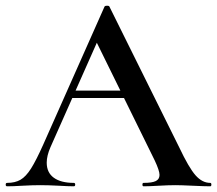

<svg xmlns="http://www.w3.org/2000/svg" viewBox="-27 -654 762 674"><path d="M231 -336H437L444 -310H216ZM711 0Q692 0 650 -2Q608 -4 589 -4Q564 -4 530 -2Q496 0 477 0Q473 0 473 -6Q473 -12 477 -12Q507 -12 520 -18.5Q533 -25 533 -40Q533 -55 516 -91L307 -516L348 -583L150 -137Q137 -107 137 -83Q137 -48 162 -30Q187 -12 232 -12Q237 -12 237 -6Q237 0 232 0Q214 0 180 -2Q142 -4 114 -4Q87 -4 51 -2Q19 0 -2 0Q-7 0 -7 -6Q-7 -12 -2 -12Q26 -12 45 -23Q64 -34 82 -62.5Q100 -91 125 -147L340 -631Q342 -634 349 -634Q356 -634 357 -631L602 -137Q636 -65 659.5 -38.5Q683 -12 711 -12Q715 -12 715 -6Q715 0 711 0Z"/></svg>

Font: Cormorant Unicase SemiBold
Style: Regular
Weight: 600
Designer: Christian Thalmann (Catharsis Fonts)
Foundry: Catharsis Fonts
Version: Version 4.000